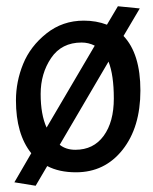

<svg xmlns="http://www.w3.org/2000/svg" viewBox="-20 -544 489 614"><path d="M26 39 80 -54Q31 -115 31 -223Q31 -283 54 -339.5Q77 -396 128.5 -437Q180 -478 248 -478Q288 -478 322 -465L357 -524L427 -517L375 -429Q429 -372 429 -254.5Q429 -137 372 -65Q315 7 223 7Q169 7 131 -13L94 50ZM221 -65Q279 -65 311.5 -109.5Q344 -154 344 -229Q344 -304 327 -347L171 -81Q191 -65 221 -65ZM129 -136 283 -398Q263 -408 241 -408Q177 -408 143.5 -358.5Q110 -309 110 -243.5Q110 -178 129 -136Z"/></svg>

Font: Fresca
Style: Regular
Weight: 400
Designer: Iván Moreno
Foundry: Fontstage
Version: Version 1.001